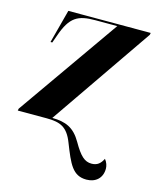

<svg xmlns="http://www.w3.org/2000/svg" viewBox="-119 -618 781 941"><g transform="rotate(15 272.0 -148.0)"><path d="M409 240C456 240 488 211 488 164C488 150 483 132 471 118C458 144 442 158 413 158C378 158 354 136 318 73C281 9 238 -8 170 -9L526 -526L528 -536H110L65 -366H74L88 -405C123 -506 162 -526 250 -526H361L-1 -10L-3 0H143C213 0 250 15 278 88C317 187 339 240 409 240Z"/></g></svg>

Font: Noto Serif Display SemiCondensed ExtraBold
Style: Italic
Weight: 800
Width: 4
Italic angle: -12°
Designer: Monotype Design Team
Foundry: Monotype Imaging Inc.
Version: Version 2.009